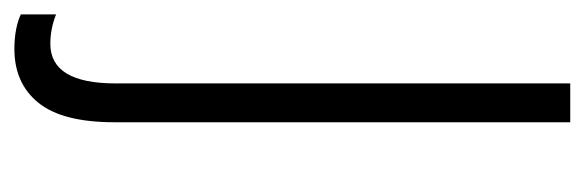

<svg xmlns="http://www.w3.org/2000/svg" viewBox="-314 -279 813 267"><g transform="rotate(90 92.5 -145.5)"><path d="M27 241Q12 241 -0.5 238.5Q-13 236 -21 232V183Q-1 191 20 191Q75 191 75 100V-532H129V102Q129 174 102 207.5Q75 241 27 241Z"/></g></svg>

Font: Noto Sans Devanagari UI Condensed Light
Style: Regular
Weight: 300
Width: 3
Designer: Jelle Bosma - Monotype Design Team
Foundry: Monotype Imaging Inc.
Version: Version 2.004; ttfautohint (v1.8.4.7-5d5b)